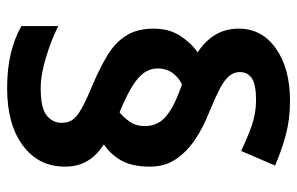

<svg xmlns="http://www.w3.org/2000/svg" viewBox="-164 -640 815 526"><g transform="rotate(90 243.0 -377.5)"><path d="M59 -391Q59 -434 78.5 -464Q98 -494 124 -512Q93 -532 76 -560Q59 -588 59 -625Q59 -688 113.5 -726.5Q168 -765 257 -765Q307 -765 350 -753.5Q393 -742 434 -724L394 -631Q361 -647 326.5 -659.5Q292 -672 254 -672Q214 -672 196 -661Q178 -650 178 -627Q178 -611 189 -598Q200 -585 223 -573Q246 -561 282 -546Q329 -528 363.5 -504.5Q398 -481 417.5 -451Q437 -421 437 -381Q437 -332 420 -302.5Q403 -273 376 -255Q406 -236 421.5 -210Q437 -184 437 -148Q437 -76 379 -33Q321 10 222 10Q169 10 127.5 0Q86 -10 52 -29V-130Q90 -111 137.5 -96.5Q185 -82 222 -82Q277 -82 297 -98.5Q317 -115 317 -139Q317 -156 309.5 -168Q302 -180 280.5 -192.5Q259 -205 216 -223Q166 -244 131 -265.5Q96 -287 77.5 -317Q59 -347 59 -391ZM168 -402Q168 -382 180 -365Q192 -348 217.5 -332.5Q243 -317 281 -301L288 -298Q302 -309 314 -326Q326 -343 326 -368Q326 -388 316.5 -405Q307 -422 282.5 -437.5Q258 -453 212 -469Q195 -462 181.5 -444.5Q168 -427 168 -402Z"/></g></svg>

Font: Noto Sans Cham
Style: Bold
Weight: 700
Version: Version 2.002